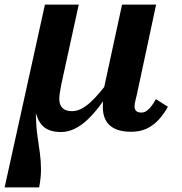

<svg xmlns="http://www.w3.org/2000/svg" viewBox="-47 -559 785 829"><path d="M216 11Q188 11 166.5 3Q145 -5 131 -22.5Q117 -40 109.5 -65.5Q102 -91 102 -125L115 -159Q107 -103 108 -57.5Q109 -12 114.5 26.5Q120 65 125 100.5Q130 136 130 172.5Q130 209 122 250H-27L147 -539H293L218 -196Q214 -175 211.5 -159.5Q209 -144 209 -131Q209 -107 222.5 -93Q236 -79 263 -79Q283 -79 302.5 -88.5Q322 -98 342 -116Q362 -134 384 -160Q406 -186 430 -219L434 -173Q408 -134 382.5 -100.5Q357 -67 330.5 -42Q304 -17 275.5 -3Q247 11 216 11ZM519 10Q478 10 450.5 -2.5Q423 -15 409.5 -40Q396 -65 397 -102Q397 -110 397.5 -117.5Q398 -125 399.5 -132.5Q401 -140 402 -145L394 -142L480 -539H627L544 -151Q541 -138 538.5 -128.5Q536 -119 535 -112.5Q534 -106 534 -100Q534 -86 541.5 -79.5Q549 -73 563 -73Q576 -73 586.5 -80.5Q597 -88 607 -101Q617 -114 626 -131L678 -98Q660 -66 637.5 -41.5Q615 -17 586 -3.5Q557 10 519 10Z"/></svg>

Font: Roboto Serif SemiBold
Style: Italic
Weight: 600
Italic angle: -10°
Version: Version 1.007